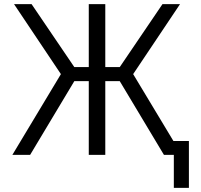

<svg xmlns="http://www.w3.org/2000/svg" viewBox="-20 -750 975 930"><path d="M410 0V-357H340L126 0H40L275 -391L48 -730H133L340 -425H410V-730H490V-425H560L767 -730H852L625 -391L820 -67H895V160H822V0H807H774L560 -357H490V0Z"/></svg>

Font: Mplus 1p
Style: Regular
Weight: 400
Version: Version 1.061